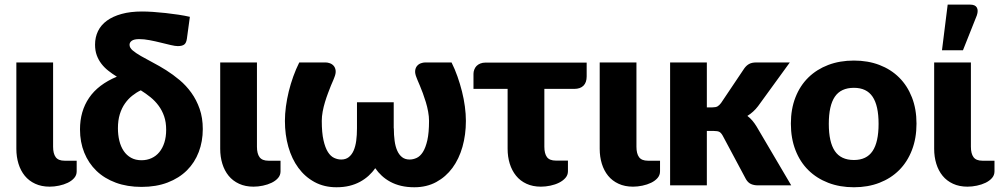

<svg xmlns="http://www.w3.org/2000/svg" viewBox="-20 -782 4216 810"><path d="M49 -518.5H204V-163Q204 -134 215 -119Q226 -104 252.5 -104H303.5V-59Q303.5 -43 293 -31Q282.5 -19 266 -11Q249.5 -3 229.2 1.2Q209 5.5 189.5 5.5Q155 5.5 128.5 -6.8Q102 -19 84.5 -40.5Q67 -62 58 -91.2Q49 -120.5 49 -154Z M577 -106Q600 -106 619.2 -114.8Q638.5 -123.5 652.2 -140.2Q666 -157 673.5 -180.8Q681 -204.5 681 -234.5Q681 -266.5 672.5 -291.2Q664 -316 649.2 -336Q634.5 -356 615 -371.8Q595.5 -387.5 574 -401Q555 -392 537.8 -378.2Q520.5 -364.5 507 -345.2Q493.5 -326 485.5 -300.2Q477.5 -274.5 477.5 -241Q477.5 -213 483.5 -188.2Q489.5 -163.5 501.8 -145.2Q514 -127 532.8 -116.5Q551.5 -106 577 -106ZM768.5 -619Q766 -600.5 757 -594Q748 -587.5 730 -587.5Q719.5 -587.5 700.2 -592Q681 -596.5 658 -602.2Q635 -608 611.2 -612.5Q587.5 -617 567.5 -617Q546 -617 536.2 -610.2Q526.5 -603.5 526.5 -593Q526.5 -580.5 539.8 -569.2Q553 -558 574.8 -545.5Q596.5 -533 624.2 -518.5Q652 -504 681 -485.8Q710 -467.5 737.8 -444.2Q765.5 -421 787.2 -390.8Q809 -360.5 822.2 -322.8Q835.5 -285 835.5 -237.5Q835.5 -185.5 818.5 -140.8Q801.5 -96 768.5 -63.2Q735.5 -30.5 687.2 -12Q639 6.5 577 6.5Q517 6.5 468.8 -11.2Q420.5 -29 387 -61.2Q353.5 -93.5 335.5 -138Q317.5 -182.5 317.5 -236Q317.5 -313 355.8 -369.2Q394 -425.5 473 -458.5Q453.5 -470.5 436.8 -483.8Q420 -497 407.8 -513Q395.5 -529 388.2 -548.8Q381 -568.5 381 -593.5Q381 -625 393.5 -650.8Q406 -676.5 431 -694.8Q456 -713 493 -723.2Q530 -733.5 579 -733.5Q599.5 -733.5 625.5 -731.8Q651.5 -730 679 -727Q706.5 -724 733 -720Q759.5 -716 781 -711Z M909 -518.5H1064V-163Q1064 -134 1075 -119Q1086 -104 1112.5 -104H1163.5V-59Q1163.5 -43 1153 -31Q1142.5 -19 1126 -11Q1109.5 -3 1089.2 1.2Q1069 5.5 1049.5 5.5Q1015 5.5 988.5 -6.8Q962 -19 944.5 -40.5Q927 -62 918 -91.2Q909 -120.5 909 -154Z M1885 -518.5Q1899 -490.5 1910 -459.2Q1921 -428 1929 -396.2Q1937 -364.5 1941.2 -332.8Q1945.5 -301 1945.5 -272Q1945.5 -213.5 1931 -162.5Q1916.5 -111.5 1888.8 -73.8Q1861 -36 1820.5 -14Q1780 8 1728 8Q1697.5 8 1672.2 2Q1647 -4 1626.8 -15Q1606.5 -26 1590.8 -40.5Q1575 -55 1563 -72.5Q1551 -55 1535 -40.5Q1519 -26 1498.8 -15Q1478.5 -4 1454 2Q1429.5 8 1399.5 8Q1347.5 8 1307 -14Q1266.5 -36 1238.8 -73.8Q1211 -111.5 1196.5 -162.5Q1182 -213.5 1182 -272Q1182 -301 1186.2 -332.8Q1190.5 -364.5 1198.2 -396.2Q1206 -428 1217.2 -459.2Q1228.5 -490.5 1242.5 -518.5H1354.5Q1362 -518.5 1371.5 -515.2Q1381 -512 1387.8 -504.2Q1394.5 -496.5 1396 -484.2Q1397.5 -472 1390 -454Q1390 -452.5 1386 -443.8Q1382 -435 1376.2 -421Q1370.5 -407 1363.8 -389Q1357 -371 1351 -351.2Q1345 -331.5 1341.2 -311Q1337.5 -290.5 1337.5 -272Q1337.5 -222 1344.8 -190.2Q1352 -158.5 1363.5 -140.5Q1375 -122.5 1389.8 -115.8Q1404.5 -109 1419.5 -109Q1438.5 -109 1451.2 -119Q1464 -129 1471.8 -146.5Q1479.5 -164 1482.8 -188Q1486 -212 1486 -240.5V-350.5H1641V-240.5H1641.5Q1641.5 -212 1644.8 -188Q1648 -164 1655.8 -146.5Q1663.5 -129 1676.2 -119Q1689 -109 1708 -109Q1723 -109 1737.8 -115.8Q1752.5 -122.5 1764 -140.5Q1775.5 -158.5 1782.8 -190.2Q1790 -222 1790 -272Q1790 -290.5 1786.2 -311Q1782.5 -331.5 1776.5 -351.2Q1770.5 -371 1763.8 -389Q1757 -407 1751.2 -421Q1745.5 -435 1741.5 -443.8Q1737.5 -452.5 1737.5 -454Q1730 -472 1731.5 -484.2Q1733 -496.5 1739.8 -504.2Q1746.5 -512 1756 -515.2Q1765.5 -518.5 1773 -518.5Z M2455 -459.5Q2455 -434 2441.5 -420.5Q2428 -407 2402.5 -407H2276.5V-163Q2276.5 -134 2287.5 -119.2Q2298.5 -104.5 2325 -104.5H2376V-59.5Q2376 -43.5 2365.5 -31.5Q2355 -19.5 2338.5 -11.2Q2322 -3 2301.8 1.2Q2281.5 5.5 2262 5.5Q2227.5 5.5 2201 -6.8Q2174.5 -19 2157 -40.8Q2139.5 -62.5 2130.5 -91.5Q2121.5 -120.5 2121.5 -154.5V-407H1977.5V-470.5Q1977.5 -479.5 1980.8 -488.2Q1984 -497 1990.2 -503.5Q1996.5 -510 2006.2 -514Q2016 -518 2029 -518H2455Z M2510 -518.5H2665V-163Q2665 -134 2676 -119Q2687 -104 2713.5 -104H2764.5V-59Q2764.5 -43 2754 -31Q2743.5 -19 2727 -11Q2710.5 -3 2690.2 1.2Q2670 5.5 2650.5 5.5Q2616 5.5 2589.5 -6.8Q2563 -19 2545.5 -40.5Q2528 -62 2519 -91.2Q2510 -120.5 2510 -154Z M2962 -518.5V-329H2985Q2999.5 -329 3007 -333.2Q3014.5 -337.5 3022 -347.5L3120 -493.5Q3129 -506 3140.5 -512.2Q3152 -518.5 3170 -518.5H3312L3178 -334Q3159 -309 3133 -293Q3144.5 -284.5 3154 -273.2Q3163.5 -262 3172 -248L3318 0H3178Q3160.5 0 3148 -5.8Q3135.5 -11.5 3127 -26L3029 -209.5Q3022 -222 3014.5 -225.8Q3007 -229.5 2992 -229.5H2962V0H2807V-518.5Z M3582.5 -526.5Q3641.5 -526.5 3690 -508Q3738.5 -489.5 3773.2 -455Q3808 -420.5 3827.2 -371.2Q3846.5 -322 3846.5 -260.5Q3846.5 -198.5 3827.2 -148.8Q3808 -99 3773.2 -64.2Q3738.5 -29.5 3690 -10.8Q3641.5 8 3582.5 8Q3523 8 3474.2 -10.8Q3425.5 -29.5 3390.2 -64.2Q3355 -99 3335.8 -148.8Q3316.5 -198.5 3316.5 -260.5Q3316.5 -322 3335.8 -371.2Q3355 -420.5 3390.2 -455Q3425.5 -489.5 3474.2 -508Q3523 -526.5 3582.5 -526.5ZM3582.5 -107Q3636 -107 3661.2 -144.8Q3686.5 -182.5 3686.5 -259.5Q3686.5 -336.5 3661.2 -374Q3636 -411.5 3582.5 -411.5Q3527.5 -411.5 3502 -374Q3476.5 -336.5 3476.5 -259.5Q3476.5 -182.5 3502 -144.8Q3527.5 -107 3582.5 -107Z M3921 -518.5H4076V-163Q4076 -134 4087 -119Q4098 -104 4124.5 -104H4175.5V-59Q4175.5 -43 4165 -31Q4154.5 -19 4138 -11Q4121.5 -3 4101.2 1.2Q4081 5.5 4061.5 5.5Q4027 5.5 4000.5 -6.8Q3974 -19 3956.5 -40.5Q3939 -62 3930 -91.2Q3921 -120.5 3921 -154ZM3954 -570 3978 -762.5H4073Q4094 -762.5 4101 -750.2Q4108 -738 4101 -717L4042.5 -570Z"/></svg>

Font: Lato ExtraBold
Style: Regular
Weight: 800
Designer: Lukasz Dziedzic with Adam Twardoch and Botio Nikoltchev
Foundry: tyPoland Lukasz Dziedzic
Version: Version 2.015; 2015-08-06; http://www.latofonts.com/